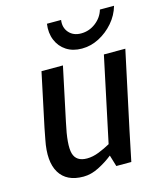

<svg xmlns="http://www.w3.org/2000/svg" viewBox="-107 -779 726 865"><g transform="rotate(-15 255.5 -346.0)"><path d="M175 8Q97 8 64.5 -45.5Q32 -99 52 -198L62 -250L115 -500H215L162 -250Q139 -147 150.5 -107Q162 -67 212 -67Q239 -67 268 -78.5Q297 -90 322 -104L406 -500H506L429 -140L400 0H330L314 -53Q284 -29 247.5 -10.5Q211 8 176 8H175ZM260 -700Q255 -665 275.5 -641.5Q296 -618 332 -618Q370 -618 400.5 -641.5Q431 -665 441 -700H507Q495 -658 466 -624.5Q437 -591 398.5 -571Q360 -551 318 -551Q276 -551 246 -570.5Q216 -590 202 -624Q188 -658 194 -700Z"/></g></svg>

Font: Epunda Sans Medium
Style: Italic
Weight: 500
Italic angle: -12.0243°
Designer: Simon Atzbach
Foundry: typofactur
Version: Version 2.204; ttfautohint (v1.8.4.7-5d5b)